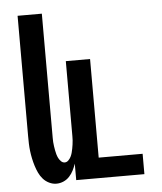

<svg xmlns="http://www.w3.org/2000/svg" viewBox="-53 -781 706 836"><g transform="rotate(-5 300.0 -363.5)"><path d="M160 8Q144 8 128.5 0.5Q113 -7 102 -19.5Q91 -32 84 -47Q77 -62 72 -78Q67 -94 63.5 -110.5Q60 -127 58 -143.5Q56 -160 55.5 -176.5Q55 -193 55 -210V-735H161V-210Q161 -201 161 -192Q161 -183 161.5 -174Q162 -165 163.5 -155.5Q165 -146 166.5 -137.5Q168 -129 170.5 -120Q173 -111 177 -103Q181 -95 188 -88Q195 -81 204 -81Q213 -81 220 -88Q227 -95 231 -103Q235 -111 237.5 -120Q240 -129 241.5 -137.5Q243 -146 244.5 -155.5Q246 -165 246.5 -174Q247 -183 247 -192Q247 -201 247 -210V-520H353V-89H545V0H247V-72Q242 -57 235 -43Q228 -29 217 -17Q206 -5 191 1.5Q176 8 160 8Z"/></g></svg>

Font: Iosevka Extended
Style: Bold
Weight: 700
Width: 7
Monospace: yes
Designer: Belleve Invis
Foundry: Belleve Invis
Version: Version 32.5.0; ttfautohint (v1.8.4)